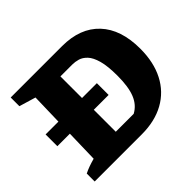

<svg xmlns="http://www.w3.org/2000/svg" viewBox="-149 -860 1062 1062"><g transform="rotate(-45 382.5 -328.5)"><path d="M445 -657Q586 -657 663.5 -574.5Q741 -492 741 -341Q741 -235 701.5 -158.5Q662 -82 588 -41Q514 0 411 0H43V-62Q61 -71 81.5 -78.5Q102 -86 128 -93L140 -560L43 -589V-657ZM460 -112Q505 -136 525.5 -187Q546 -238 546 -324Q546 -400 533.5 -444.5Q521 -489 500.5 -510.5Q480 -532 457 -538.5Q434 -545 413 -545H320V-112ZM35 -376H436V-284H35Z"/></g></svg>

Font: Piazzolla ExtraBold
Style: Regular
Weight: 800
Designer: Juan Pablo del Peral
Foundry: Huerta Tipografica
Version: Version 1.330